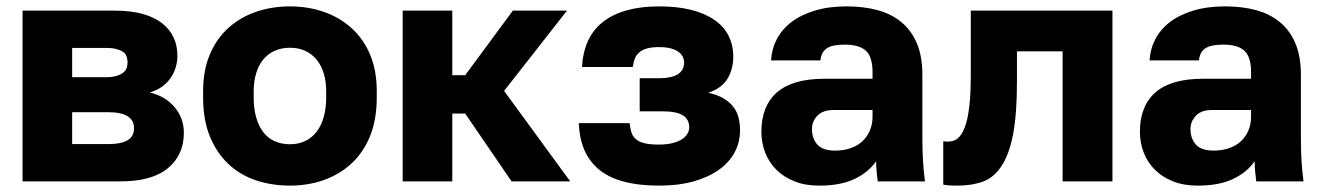

<svg xmlns="http://www.w3.org/2000/svg" viewBox="-20 -563 4103 596"><path d="M50 0H354Q452 0 501.3 -41Q550.7 -82 550.7 -151Q550.7 -196 522.3 -230Q494 -264 445 -276Q465.9 -282 481.7 -293Q497.4 -304 508.4 -319.3Q519.5 -334.5 525.1 -352.8Q530.7 -371.1 530.7 -389.7Q530.7 -420.4 519.4 -445.5Q508.2 -470.7 484.5 -489.8Q460.8 -509 423.9 -519.5Q387 -530 334 -530H50ZM204 -115.7V-214.7H315.6Q356.2 -214.7 376.1 -202.3Q396 -190 396 -164.4Q396 -139.5 375.9 -127.6Q355.8 -115.7 316.5 -115.7ZM204 -323.3V-414.3H307Q326.9 -414.3 339.9 -411.2Q353 -408 361.2 -402.5Q369.3 -397 372.7 -388.4Q376 -379.7 376 -369.2Q376 -358.5 372.6 -350.4Q369.3 -342.3 360.9 -336.3Q352.5 -330.3 339.4 -326.8Q326.3 -323.3 307.3 -323.3Z M880 13.2Q936 13.2 984.9 -4Q1033.8 -21.2 1070.8 -55.2Q1107.8 -89.3 1128.7 -140.6Q1149.5 -191.8 1149.5 -260V-280Q1149.5 -344.7 1128.7 -393.8Q1107.8 -443 1070.8 -476.2Q1033.8 -509.3 984.9 -526.3Q936 -543.2 880 -543.2Q824 -543.2 774.7 -526.3Q725.5 -509.3 688.8 -476.2Q652.2 -443 631.3 -393.8Q610.5 -344.7 610.5 -280V-260Q610.5 -191.2 631.3 -139.9Q652.2 -88.7 688.8 -54.1Q725.5 -19.5 774.7 -3.2Q824 13.2 880 13.2ZM880 -115.2Q853.7 -115.2 832.2 -124.9Q810.7 -134.7 796.6 -153.6Q782.5 -172.5 775 -199.4Q767.5 -226.3 767.5 -260V-280Q767.5 -310.2 775 -335Q782.5 -359.8 796.6 -377.6Q810.7 -395.3 832.2 -405.1Q853.7 -414.8 880 -414.8Q906.8 -414.8 927.7 -405.1Q948.7 -395.3 963.1 -377.6Q977.5 -359.8 985 -335Q992.5 -310.2 992.5 -280V-260Q992.5 -227.3 985 -200.3Q977.5 -173.2 963.1 -154.4Q948.7 -135.7 927.7 -125.4Q906.8 -115.2 880 -115.2Z M1230 0H1384V-210.5H1424L1568 0H1750L1544.8 -280.8L1740 -530H1572L1424 -329.5H1384V-530H1230Z M2026.5 13.2Q2086.3 13.2 2132.4 0.3Q2178.5 -12.7 2211 -35.6Q2243.5 -58.5 2260.3 -89.8Q2277.2 -121.2 2277.2 -158.7Q2277.2 -178.5 2272.7 -197.2Q2268.2 -215.8 2256.6 -231Q2245 -246.2 2226 -257.6Q2207 -269 2178.3 -275Q2220.3 -288.8 2238.3 -318.7Q2256.2 -348.7 2256.2 -386.7Q2256.2 -423.2 2241.4 -452.3Q2226.7 -481.3 2197.1 -501.6Q2167.5 -521.8 2124.9 -532.5Q2082.3 -543.2 2025.5 -543.2Q1969.8 -543.2 1926.4 -531.2Q1883 -519.2 1852.7 -495.8Q1822.5 -472.5 1806 -437.5Q1789.5 -402.5 1786.5 -355H1944.2Q1946.5 -370.3 1950.7 -381.3Q1954.8 -392.3 1964.8 -400.7Q1974.8 -409.2 1989.9 -413Q2005 -416.8 2025.5 -416.8Q2046 -416.8 2060.3 -413.3Q2074.5 -409.8 2084.2 -403.3Q2093.8 -396.8 2098.7 -388.1Q2103.5 -379.3 2103.5 -369Q2103.5 -344.5 2083.7 -332.3Q2064 -320.2 2026.2 -320.2H1965.7V-217.5H2034.3Q2079.7 -217.5 2099.6 -205.2Q2119.5 -192.8 2119.5 -166.7Q2119.5 -157.3 2113.6 -147.4Q2107.7 -137.5 2096.7 -130.6Q2085.8 -123.7 2067.9 -118.9Q2050 -114.2 2024.8 -114.2Q1996.2 -114.2 1979 -118.8Q1961.8 -123.5 1952.5 -132.3Q1943.2 -141.2 1939.8 -153Q1936.5 -164.8 1934.2 -180.7H1776.5Q1778.5 -134.5 1793.5 -98.6Q1808.5 -62.7 1838.7 -37.3Q1868.8 -12 1915.8 0.6Q1962.8 13.2 2026.5 13.2Z M2522.7 13.2Q2557.5 13.2 2584.8 7.8Q2612.2 2.5 2633.8 -8Q2655.5 -18.5 2671.7 -32.1Q2687.8 -45.7 2699.7 -62.2Q2699.7 -53.3 2700.1 -45.2Q2700.5 -37 2701.2 -30.1Q2702 -23.2 2702.8 -16.2Q2703.6 -9.3 2704.5 0H2851.3Q2847.3 -30 2845.3 -61.5Q2843.2 -93 2843.2 -135V-330Q2843.2 -388.3 2826.1 -428.5Q2809 -468.8 2778.1 -494.2Q2747.3 -519.7 2704.4 -531.4Q2661.5 -543.2 2607.5 -543.2Q2552.2 -543.2 2509 -530Q2465.8 -516.8 2436.7 -494.5Q2407.5 -472.2 2391.5 -441.7Q2375.5 -411.2 2373.5 -375.5H2526.8Q2528 -388.2 2532.7 -397.5Q2537.5 -406.8 2546.7 -413Q2555.8 -419.2 2569.8 -421.8Q2583.7 -424.5 2602.5 -424.5Q2623 -424.5 2639.1 -420.3Q2655.2 -416.2 2666.3 -406.8Q2677.5 -397.5 2683 -380.6Q2688.5 -363.6 2688.5 -340V-318.5H2538Q2489.2 -318.5 2452.4 -307.8Q2415.7 -297.2 2391.6 -276.1Q2367.5 -255 2355.5 -224.3Q2343.5 -193.7 2343.5 -155Q2343.5 -119 2355.5 -88.7Q2367.5 -58.3 2390.4 -35.7Q2413.4 -13 2446.6 0.1Q2479.8 13.2 2522.7 13.2ZM2572.5 -95.5Q2533.9 -95.5 2517.2 -114.2Q2500.5 -132.8 2500.5 -162.5Q2500.5 -186.3 2517.3 -203.9Q2534 -221.5 2567.5 -221.5H2688.5V-200Q2688.5 -176.4 2679.6 -156.5Q2670.7 -136.5 2655.4 -123Q2640.1 -109.5 2618.8 -102.5Q2597.5 -95.5 2572.5 -95.5Z M2952.6 13.2Q2998 13.2 3032.3 0.3Q3066.5 -12.7 3089.9 -49.1Q3113.3 -85.5 3125.1 -147.9Q3136.8 -210.4 3136.8 -310.3V-403.7H3278.5V0H3433.2V-530H2993.5V-330.3Q2993.5 -271.8 2988.8 -232.1Q2984.2 -192.5 2975 -168.3Q2965.8 -144.1 2953.4 -133.8Q2940.9 -123.5 2923 -123.5Q2911 -123.5 2908 -124.5V10.1Q2912 11.2 2917.9 11.7Q2923.8 12.2 2930.6 12.7Q2937.4 13.2 2942.9 13.2Q2948.5 13.2 2952.6 13.2Z M3697.7 13.2Q3732.5 13.2 3759.8 7.8Q3787.2 2.5 3808.8 -8Q3830.5 -18.5 3846.7 -32.1Q3862.8 -45.7 3874.7 -62.2Q3874.7 -53.3 3875.1 -45.2Q3875.5 -37 3876.2 -30.1Q3877 -23.2 3877.8 -16.2Q3878.6 -9.3 3879.5 0H4026.3Q4022.3 -30 4020.3 -61.5Q4018.2 -93 4018.2 -135V-330Q4018.2 -388.3 4001.1 -428.5Q3984 -468.8 3953.1 -494.2Q3922.3 -519.7 3879.4 -531.4Q3836.5 -543.2 3782.5 -543.2Q3727.2 -543.2 3684 -530Q3640.8 -516.8 3611.7 -494.5Q3582.5 -472.2 3566.5 -441.7Q3550.5 -411.2 3548.5 -375.5H3701.8Q3703 -388.2 3707.7 -397.5Q3712.5 -406.8 3721.7 -413Q3730.8 -419.2 3744.8 -421.8Q3758.7 -424.5 3777.5 -424.5Q3798 -424.5 3814.1 -420.3Q3830.2 -416.2 3841.3 -406.8Q3852.5 -397.5 3858 -380.6Q3863.5 -363.6 3863.5 -340V-318.5H3713Q3664.2 -318.5 3627.4 -307.8Q3590.7 -297.2 3566.6 -276.1Q3542.5 -255 3530.5 -224.3Q3518.5 -193.7 3518.5 -155Q3518.5 -119 3530.5 -88.7Q3542.5 -58.3 3565.4 -35.7Q3588.4 -13 3621.6 0.1Q3654.8 13.2 3697.7 13.2ZM3747.5 -95.5Q3708.9 -95.5 3692.2 -114.2Q3675.5 -132.8 3675.5 -162.5Q3675.5 -186.3 3692.3 -203.9Q3709 -221.5 3742.5 -221.5H3863.5V-200Q3863.5 -176.4 3854.6 -156.5Q3845.7 -136.5 3830.4 -123Q3815.1 -109.5 3793.8 -102.5Q3772.5 -95.5 3747.5 -95.5Z"/></svg>

Font: Golos Text VF
Style: Regular
Weight: 400
Designer: A.Korolkova, Vitaly Kuzmin
Foundry: ParaType Ltd
Version: Version 2.005